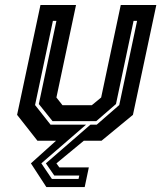

<svg xmlns="http://www.w3.org/2000/svg" viewBox="-20 -560 642 764"><path d="M164.5 184.5 103 90 203 0H129L48 -103L141 -540H282.5L204.5 -172L228.5 -141.5H345.5L382.5 -172L460.5 -540H602L509 -103L384 0H313.5L204.5 90L216 106H333.5L317 184.5ZM186.5 152H292.5L295.5 138.5H196L162.5 90L340 -64H365L454.5 -142L525.5 -477H511.5L441.5 -146L363 -78H189L134.5 -146L204.5 -477H190.5L119.5 -142L181 -64H322.5L144.5 90Z"/></svg>

Font: Tourney Expanded Regular
Style: Bold Italic
Weight: 700
Width: 7
Italic angle: -12°
Designer: Tyler Finck
Foundry: Etcetera Type Co
Version: Version 1.010; ttfautohint (v1.8.3)